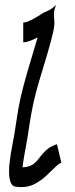

<svg xmlns="http://www.w3.org/2000/svg" viewBox="-20 -754 308 785"><path d="M67 11Q60 11 54.5 10.5Q49 10 42 9Q17 5 17 -55Q17 -61 17.5 -68Q18 -75 18 -79Q23 -124 31.5 -166Q40 -208 45 -246Q54 -310 65 -357.5Q76 -405 89 -450Q102 -495 118 -548Q123 -565 127 -578Q131 -591 134 -601Q95 -581 77 -581H75V-662H77Q92 -662 129 -684Q140 -690 147 -695Q154 -700 158 -702Q187 -714 197.5 -723.5Q208 -733 209 -734Q208 -732 203.5 -717.5Q199 -703 202 -671Q204 -652 197 -621.5Q190 -591 182 -563.5Q174 -536 171 -525Q153 -466 139.5 -420.5Q126 -375 116.5 -332Q107 -289 99 -235Q93 -191 85 -150Q77 -109 72 -71V-70Q99 -71 114 -81.5Q129 -92 140 -107.5Q151 -123 167 -138.5Q183 -154 211 -164H213L231 -88H229Q219 -84 203.5 -68.5Q188 -53 168 -34.5Q148 -16 123 -2.5Q98 11 67 11Z"/></svg>

Font: Syne Tactile
Style: Regular
Weight: 400
Designer: Lucas Descroix
Foundry: Bonjour Monde
Version: Version 2.100; ttfautohint (v1.8.3)